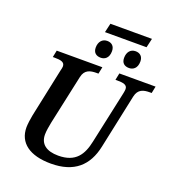

<svg xmlns="http://www.w3.org/2000/svg" viewBox="-175 -1141 1166 1285"><g transform="rotate(20 408.5 -498.0)"><path d="M374 -941H670L685 -1006H389ZM405 -770C433 -770 462 -787 462 -837C462 -873 440 -891 409 -891C374 -891 351 -864 351 -823C351 -787 373 -770 405 -770ZM607 -770C634 -770 664 -787 664 -837C664 -873 642 -891 611 -891C575 -891 553 -864 553 -823C553 -787 574 -770 607 -770ZM334 10C499 10 587 -71 617 -214L699 -600C711 -657 751 -665 794 -665H807L817 -714H559L549 -665H562C604 -665 634 -660 634 -629C634 -623 632 -609 630 -600L549 -225C529 -129 487 -57 362 -57C278 -57 231 -92 231 -160C231 -188 238 -222 243 -249L319 -601C331 -657 371 -665 415 -665H428L438 -714H113L103 -665H116C158 -665 188 -660 188 -629C188 -623 186 -611 182 -597L109 -252C104 -229 98 -184 98 -163C98 -53 182 10 334 10Z"/></g></svg>

Font: Noto Serif SemiBold
Style: Italic
Weight: 600
Italic angle: -12°
Designer: Monotype Design Team
Foundry: Monotype Imaging Inc.
Version: Version 2.014